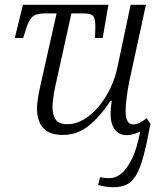

<svg xmlns="http://www.w3.org/2000/svg" viewBox="-20 -556 675 804"><path d="M454 228Q435 228 419 225Q403 222 391 219L399 186Q418 190 440 190Q463 190 486.5 172Q510 154 531.5 111.5Q553 69 567 -5Q555 1 539.5 5.5Q524 10 511 10Q478 10 460.5 -14Q443 -38 443 -80Q443 -101 448 -134H443Q401 -70 353 -30.5Q305 9 243 9Q186 9 160.5 -20.5Q135 -50 135 -100Q135 -125 140.5 -155Q146 -185 153 -215L217 -500H175Q147 -500 131 -494.5Q115 -489 105 -472.5Q95 -456 86 -425L77 -397H42L76 -536H434L410 -397H378L379 -433Q381 -474 371.5 -487Q362 -500 329 -500H279L219 -228Q212 -200 206 -165.5Q200 -131 200 -108Q200 -75 213 -55.5Q226 -36 262 -36Q299 -36 333 -57Q367 -78 395 -112Q423 -146 442.5 -187.5Q462 -229 471 -271L527 -536H591L521 -213Q515 -184 510.5 -149Q506 -114 506 -92Q506 -35 537 -35Q551 -35 565 -42Q579 -49 594 -61L610 -38Q595 45 581 97Q567 149 550 177.5Q533 206 510 217Q487 228 454 228Z"/></svg>

Font: Noto Serif SemiCondensed Light
Style: Italic
Weight: 300
Width: 4
Italic angle: -12°
Designer: Monotype Design Team
Foundry: Monotype Imaging Inc.
Version: Version 2.013; ttfautohint (v1.8.4.7-5d5b)